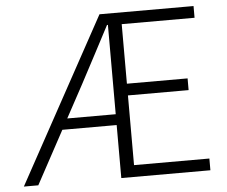

<svg xmlns="http://www.w3.org/2000/svg" viewBox="-52 -788 1002 848"><g transform="rotate(-5 449.5 -364.5)"><path d="M20 0 419 -729H836V-677H513V-413H782V-361H513V-52H847V0H452V-679H448Q416 -617 382 -553.5Q348 -490 315 -427L84 0ZM184 -235V-283H494V-235Z"/></g></svg>

Font: Noto Sans SC Thin Light
Style: Regular
Weight: 300
Version: Version 2.004-H2;hotconv 1.0.118;makeotfexe 2.5.65603